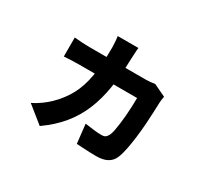

<svg xmlns="http://www.w3.org/2000/svg" viewBox="-139 -863 1278 1174"><g transform="rotate(30 500.0 -276.5)"><path d="M533 -634Q531 -621 530 -596.5Q529 -572 528 -558Q525 -441 510 -347Q495 -253 463 -176.5Q431 -100 379 -37Q327 26 249 81L131 -14Q161 -28 192.5 -51Q224 -74 242 -92Q297 -145 330.5 -207.5Q364 -270 378.5 -354Q393 -438 393 -555Q393 -564 392 -579.5Q391 -595 390 -610Q389 -625 387 -634ZM818 -454Q816 -444 814 -431Q812 -418 812 -411Q811 -385 809.5 -343.5Q808 -302 804.5 -254Q801 -206 795 -157.5Q789 -109 780.5 -66.5Q772 -24 760 4Q747 35 717.5 51.5Q688 68 639 68Q616 68 591 67Q566 66 543 64.5Q520 63 500 62L485 -72Q515 -68 546 -64Q577 -60 599 -60Q621 -60 630.5 -67Q640 -74 647 -88Q654 -102 658.5 -125Q663 -148 667 -177.5Q671 -207 673.5 -239Q676 -271 677.5 -303.5Q679 -336 679 -365H274Q254 -365 223 -364Q192 -363 164 -361V-495Q192 -492 221.5 -490.5Q251 -489 274 -489H669Q684 -489 700.5 -490.5Q717 -492 732 -495Z"/></g></svg>

Font: Noto Sans SC ExtraBold
Style: Regular
Weight: 800
Designer: Ryoko NISHIZUKA 西塚涼子 (kana, bopomofo & ideographs); Paul D. Hunt (Latin, Greek & Cyrillic); Sandoll Communications 산돌커뮤니
Foundry: Adobe
Version: Version 2.004-H2;hotconv 1.0.118;makeotfexe 2.5.65603